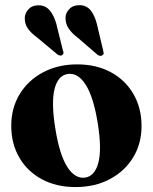

<svg xmlns="http://www.w3.org/2000/svg" viewBox="-20 -728 604 759"><path d="M285 -473.5Q360.5 -473.5 417.8 -442.8Q475 -412 507.2 -356.8Q539.5 -301.5 539.5 -229.5Q539.5 -160 506.2 -105.5Q473 -51 414 -19.8Q355 11.5 278.5 11.5Q203 11.5 145.8 -19.2Q88.5 -50 56.5 -104.8Q24.5 -159.5 24.5 -231Q24.5 -301 57.8 -355.8Q91 -410.5 150 -442Q209 -473.5 285 -473.5ZM317 -26Q355 -32 369 -85.5Q383 -139 366 -243.5Q349 -346.5 318.2 -394Q287.5 -441.5 247.5 -435.5Q209 -429.5 195.5 -375.8Q182 -322 199 -218Q215.5 -115.5 246.2 -67.8Q277 -20 317 -26ZM363 -633 388 -527.5Q389.5 -522 389.8 -517.5Q390 -513 385.5 -510Q377.5 -503.5 365.5 -511.5L285.5 -580.5Q263 -597.5 250.8 -616.2Q238.5 -635 239 -659Q239.5 -677.5 254.8 -693Q270 -708.5 296.5 -707.5Q323 -706.5 338.8 -686.5Q354.5 -666.5 363 -633ZM202.5 -634.5 228.5 -529Q234 -516.5 227.5 -511.5Q219.5 -504.5 207.5 -512.5L126.5 -580Q103.5 -596.5 90.5 -614.8Q77.5 -633 78 -657Q78 -675.5 92.8 -691.5Q107.5 -707.5 134 -707Q160 -706.5 176.5 -687Q193 -667.5 202.5 -634.5Z"/></svg>

Font: Fraunces 72pt
Style: Bold
Weight: 700
Version: Version 1.000;[b76b70a41]